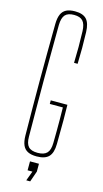

<svg xmlns="http://www.w3.org/2000/svg" viewBox="-143 -849 557 1036"><g transform="rotate(15 136.0 -330.5)"><path d="M141 5Q110.5 5 91.5 -4.5Q72.5 -14 63.5 -34.5Q54.5 -55 54 -88Q53 -171.5 52.5 -248.5Q52 -325.5 52 -400Q52 -474.5 52.5 -551.5Q53 -628.5 54 -712Q54.5 -745 63.5 -765.5Q72.5 -786 91.2 -795.5Q110 -805 140 -805Q184.5 -805 204.5 -783.2Q224.5 -761.5 226 -712Q227.5 -665 227.5 -623.8Q227.5 -582.5 226 -535H206Q207.5 -582.5 207.5 -623.8Q207.5 -665 206 -712Q204.5 -751 189.2 -768Q174 -785 140 -785Q105.5 -785 90.2 -768Q75 -751 74 -712Q73.5 -628.5 73 -551.5Q72.5 -474.5 72.5 -400Q72.5 -325.5 73 -248.5Q73.5 -171.5 74 -88Q74 -49 89.5 -32Q105 -15 141 -15Q177 -15 193.2 -32Q209.5 -49 210 -88Q210.5 -123.5 210.8 -155.5Q211 -187.5 210.8 -219.5Q210.5 -251.5 210 -287H137V-307H230Q231 -272.5 231 -222Q231 -171.5 230 -88Q229.5 -38.5 208.5 -16.8Q187.5 5 141 5ZM121 144 141 90H114V40H164V84L143 144Z"/></g></svg>

Font: Big Shoulders Display SC Thin
Style: Regular
Weight: 100
Designer: Patric King
Foundry: XO Type Co
Version: Version 2.002